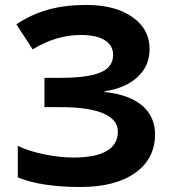

<svg xmlns="http://www.w3.org/2000/svg" viewBox="-20 -744 688 774"><path d="M583 -546.9C583 -600.1 560.1 -642.6 513.7 -675.3C467.3 -708 404.8 -724.1 327.1 -724.1C215.8 -724.1 127.4 -700.2 45.9 -646L111.8 -544.9C174.3 -583.5 239.3 -603 306.2 -603C392.6 -603 436 -571.8 436 -522.9C436 -456.5 370.1 -430.2 219.2 -430.2H159.2V-312H226.1C377 -312 455.1 -276.9 455.1 -213.9C455.1 -144 395 -108.9 274.9 -108.9C239.3 -108.9 200.7 -113.3 159.7 -121.6C118.2 -129.9 82.5 -141.1 51.8 -155.8V-28.8C115.2 -2.9 199.2 9.8 304.2 9.8C398.4 9.8 472.2 -9.3 525.4 -47.4C578.6 -85.4 605 -137.2 605 -203.1C605 -298.3 532.7 -359.9 401.9 -373V-376C457.5 -384.3 501.5 -403.3 534.2 -433.1C566.9 -462.9 583 -501 583 -546.9Z"/></svg>

Font: Noto Reveo Sans
Style: Bold
Weight: 700
Designer: Monotype Design team
Foundry: Monotype Imaging Inc.
Version: Version 1.04